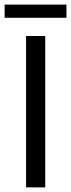

<svg xmlns="http://www.w3.org/2000/svg" viewBox="-23 -812 308 832"><path d="M90 0V-656H173V0ZM-3 -735V-792H265V-735Z"/></svg>

Font: Processing Sans Pro
Style: Regular
Weight: 400
Designer: Paul D. Hunt
Foundry: Adobe Systems Incorporated
Version: Version 2.020;PS 2.000;hotconv 1.0.86;makeotf.lib2.5.63406